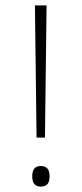

<svg xmlns="http://www.w3.org/2000/svg" viewBox="-20 -770 302 709"><path d="M146 -262 152 -750H109L115 -262ZM99 -119C99 -97 107 -81 130 -81C156 -81 163 -96 163 -119C163 -141 156 -157 130 -157C107 -157 99 -141 99 -119Z"/></svg>

Font: Noto Sans Telugu UI Condensed ExtraLight
Style: Regular
Weight: 200
Width: 3
Designer: Jelle Bosma - Monotype Design Team
Foundry: Monotype Imaging Inc.
Version: Version 2.005